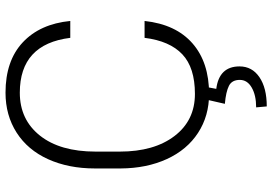

<svg xmlns="http://www.w3.org/2000/svg" viewBox="-164 -596 978 689"><g transform="rotate(-90 324.5 -252.0)"><path d="M593.3 -221.7Q581.1 -109.4 512.9 -49.8Q444.8 9.8 331.5 9.8Q252.4 9.8 191.7 -29.8Q130.9 -69.3 97.7 -141.8Q64.5 -214.4 64 -307.6V-399.9Q64 -494.6 97.2 -567.9Q130.4 -641.1 192.6 -680.9Q254.9 -720.7 335.9 -720.7Q450.2 -720.7 516.4 -658.9Q582.5 -597.2 593.3 -488.3H532.7Q510.3 -669.4 335.9 -669.4Q239.3 -669.4 181.9 -597.2Q124.5 -524.9 124.5 -397.5V-310.5Q124.5 -187.5 180.4 -114.3Q236.3 -41 331.5 -41Q425.8 -41 473.6 -86.2Q521.5 -131.3 532.7 -221.7ZM355.5 4.4 349.6 35.6Q430.2 45.9 430.2 119.1Q430.2 164.1 391.6 190.4Q353 216.8 286.6 216.8L283.2 178.7Q326.7 178.7 354.2 162.8Q381.8 147 381.8 120.1Q381.8 91.8 360.6 81.1Q339.4 70.3 295.9 66.4L310.1 4.4Z"/></g></svg>

Font: Roboto-Light
Style: Regular
Weight: 300
Designer: Google
Version: Version 2.137; 2017